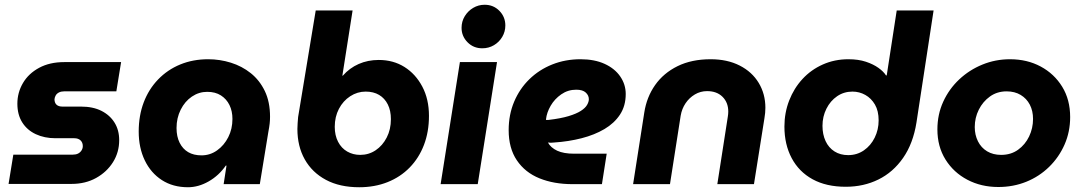

<svg xmlns="http://www.w3.org/2000/svg" viewBox="-20 -774 4550 807"><path d="M16 -1 36 -124H286Q299 -124 308 -128.5Q317 -133 322.5 -141.5Q328 -150 328 -160Q328 -175 318.5 -184Q309 -193 292 -193H213Q167 -193 130.5 -210Q94 -227 73.5 -259.5Q53 -292 53 -338Q53 -385 76.5 -425Q100 -465 144.5 -489Q189 -513 250 -513H489L469 -390H249Q237 -390 228 -385.5Q219 -381 214.5 -373.5Q210 -366 209 -357Q209 -342 217.5 -334Q226 -326 242 -326H320Q371 -326 406.5 -308Q442 -290 461.5 -258.5Q481 -227 481 -185Q481 -134 455 -92.5Q429 -51 384 -26Q339 -1 281 -1Z M770 13Q707 13 660.5 -17Q614 -47 588.5 -100Q563 -153 563 -221Q563 -288 584 -343.5Q605 -399 644.5 -440Q684 -481 737.5 -503Q791 -525 855 -525Q904 -525 950.5 -510.5Q997 -496 1034 -466.5Q1071 -437 1093 -391.5Q1115 -346 1115 -283Q1115 -269 1113.5 -255Q1112 -241 1108 -220L1072 0H920L932 -78H929Q900 -36 857 -11.5Q814 13 770 13ZM827 -121Q863 -121 892.5 -142Q922 -163 939.5 -197.5Q957 -232 957 -274Q957 -307 944.5 -332.5Q932 -358 908.5 -373Q885 -388 851 -388Q816 -388 786.5 -368Q757 -348 739.5 -313Q722 -278 722 -236Q722 -200 735 -174Q748 -148 771 -134.5Q794 -121 827 -121Z M1490 13Q1408 13 1350 -18Q1292 -49 1261 -104Q1230 -159 1230 -232Q1230 -244 1231 -256.5Q1232 -269 1233 -282L1307 -730H1462L1419 -456H1421Q1449 -488 1487.5 -505Q1526 -522 1572 -522Q1633 -522 1680 -492.5Q1727 -463 1755 -410Q1783 -357 1783 -287Q1783 -220 1762 -165Q1741 -110 1702 -70Q1663 -30 1609 -8.5Q1555 13 1490 13ZM1494 -123Q1530 -123 1559 -142.5Q1588 -162 1605.5 -196Q1623 -230 1623 -273Q1623 -309 1610 -335Q1597 -361 1573.5 -375Q1550 -389 1517 -389Q1482 -389 1452 -369.5Q1422 -350 1404.5 -316.5Q1387 -283 1387 -241Q1387 -205 1401 -178Q1415 -151 1439.5 -137Q1464 -123 1494 -123Z M1832 0 1913 -513H2069L1988 0ZM2007 -571Q1970 -571 1945 -596.5Q1920 -622 1920 -657Q1920 -684 1933.5 -706Q1947 -728 1969 -741Q1991 -754 2017 -754Q2054 -754 2079 -728.5Q2104 -703 2104 -667Q2104 -641 2091 -619Q2078 -597 2056 -584Q2034 -571 2007 -571Z M2386 0Q2308 0 2247.5 -24.5Q2187 -49 2152.5 -100Q2118 -151 2118 -227Q2118 -292 2141 -346.5Q2164 -401 2205 -441Q2246 -481 2301 -503Q2356 -525 2420 -525Q2479 -525 2521.5 -505.5Q2564 -486 2587 -452.5Q2610 -419 2610 -379Q2610 -329 2586 -292.5Q2562 -256 2520.5 -231.5Q2479 -207 2424.5 -193Q2370 -179 2309 -175Q2301 -174 2295 -174Q2289 -174 2283 -175Q2295 -153 2322 -140.5Q2349 -128 2393 -128H2530L2510 0ZM2275 -270Q2277 -270 2279.5 -270Q2282 -270 2286 -270Q2337 -276 2370 -286Q2403 -296 2421.5 -308Q2440 -320 2447.5 -333Q2455 -346 2455 -357Q2455 -373 2442 -385Q2429 -397 2402 -397Q2367 -397 2339 -377.5Q2311 -358 2294.5 -329.5Q2278 -301 2275 -273Q2275 -272 2275 -271.5Q2275 -271 2275 -270Z M2641 0 2688 -301Q2698 -366 2733.5 -416.5Q2769 -467 2828 -496Q2887 -525 2967 -525Q3037 -525 3089 -498.5Q3141 -472 3169 -425.5Q3197 -379 3197 -321Q3197 -311 3196 -299.5Q3195 -288 3193 -277L3149 0H2995L3039 -283Q3040 -289 3040.5 -294.5Q3041 -300 3041 -305Q3041 -343 3017 -367Q2993 -391 2952 -391Q2924 -391 2900.5 -377Q2877 -363 2861.5 -340Q2846 -317 2841 -288L2796 0Z M3535 11Q3453 11 3395.5 -20.5Q3338 -52 3307.5 -109.5Q3277 -167 3277 -242Q3277 -300 3297 -351.5Q3317 -403 3353 -442Q3389 -481 3438.5 -503Q3488 -525 3546 -525Q3588 -525 3619.5 -514.5Q3651 -504 3672.5 -488.5Q3694 -473 3704 -457H3707L3749 -730H3904L3832 -259Q3818 -171 3776 -110.5Q3734 -50 3672 -19.5Q3610 11 3535 11ZM3545 -122Q3582 -122 3611 -142Q3640 -162 3656.5 -195.5Q3673 -229 3673 -268Q3673 -308 3657.5 -334.5Q3642 -361 3617 -375Q3592 -389 3563 -389Q3527 -389 3498.5 -369.5Q3470 -350 3453.5 -317Q3437 -284 3437 -245Q3437 -209 3450 -181Q3463 -153 3487.5 -137.5Q3512 -122 3545 -122Z M4176 12Q4104 12 4046 -18.5Q3988 -49 3954 -103.5Q3920 -158 3920 -230Q3920 -293 3944.5 -346.5Q3969 -400 4011.5 -440Q4054 -480 4109 -502.5Q4164 -525 4225 -525Q4297 -525 4354 -494.5Q4411 -464 4444.5 -409.5Q4478 -355 4478 -282Q4478 -220 4454.5 -166.5Q4431 -113 4389.5 -72.5Q4348 -32 4293.5 -10Q4239 12 4176 12ZM4188 -123Q4229 -123 4259 -144.5Q4289 -166 4305.5 -200.5Q4322 -235 4322 -274Q4322 -308 4308.5 -334Q4295 -360 4270 -375Q4245 -390 4211 -390Q4171 -390 4141 -368.5Q4111 -347 4094 -313Q4077 -279 4077 -240Q4077 -207 4090.5 -180Q4104 -153 4129 -138Q4154 -123 4188 -123Z"/></svg>

Font: MuseoModerno Thin
Style: Bold Italic
Weight: 700
Italic angle: -9°
Version: Version 1.003